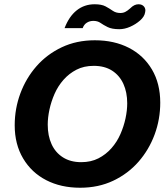

<svg xmlns="http://www.w3.org/2000/svg" viewBox="-20 -869 785 901"><path d="M356 12Q266 12 197 -23.5Q128 -59 88.5 -125.5Q49 -192 49 -281Q49 -359 75.5 -430.5Q102 -502 151 -558Q200 -614 269.5 -647Q339 -680 425 -680Q516 -680 585 -644.5Q654 -609 693 -543Q732 -477 732 -387Q732 -309 705.5 -237.5Q679 -166 630 -110Q581 -54 511.5 -21Q442 12 356 12ZM361 -108Q407 -108 442 -126Q477 -144 503 -173.5Q529 -203 545 -239.5Q561 -276 569 -313.5Q577 -351 577 -384Q577 -436 559 -475.5Q541 -515 506 -537.5Q471 -560 420 -560Q374 -560 339 -542Q304 -524 278 -494.5Q252 -465 236 -428.5Q220 -392 212 -354.5Q204 -317 204 -284Q204 -232 222 -192.5Q240 -153 275.5 -130.5Q311 -108 361 -108ZM540 -732Q505 -732 485 -742Q465 -752 451.5 -761.5Q438 -771 418 -771Q401 -771 387.5 -762.5Q374 -754 368 -737H283Q304 -792 340 -820.5Q376 -849 424 -849Q457 -849 475.5 -839Q494 -829 509 -818.5Q524 -808 545 -808Q558 -808 568.5 -813.5Q579 -819 590 -829Q601 -840 610.5 -844.5Q620 -849 630 -849Q647 -849 656 -838Q665 -827 661 -811Q658 -791 637.5 -773Q617 -755 591 -743.5Q565 -732 540 -732Z"/></svg>

Font: Atkinson Hyperlegible Next
Style: Bold Italic
Weight: 700
Italic angle: -12°
Designer: Elliott Scott, Megan Eiswerth, Linus Boman, Theodore Petrosky, Letters from Sweden
Foundry: Applied Design Works, Letters from Sweden
Version: Version 2.001